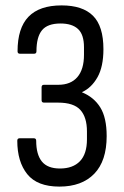

<svg xmlns="http://www.w3.org/2000/svg" viewBox="-20 -683 459 711"><path d="M200 8Q118 8 81 -38Q44 -84 44 -162Q44 -171 53 -171H105Q114 -171 114 -162Q114 -111 135 -85Q156 -59 202 -59Q250 -59 276 -86Q302 -113 302 -167V-196Q302 -249 277.5 -276Q253 -303 195 -303H143Q134 -303 134 -312V-360Q134 -369 143 -369H196Q242 -369 266.5 -397.5Q291 -426 291 -480V-508Q291 -555 269 -575.5Q247 -596 204 -596Q156 -596 135.5 -571Q115 -546 115 -493Q115 -484 106 -484H54Q45 -484 45 -493Q45 -579 85.5 -621Q126 -663 208 -663Q286 -663 324.5 -624.5Q363 -586 363 -501Q363 -436 341 -397Q319 -358 284 -342V-341Q328 -323 351.5 -285Q375 -247 375 -179Q375 -87 329 -39.5Q283 8 200 8Z"/></svg>

Font: Sofia Sans Condensed
Style: Regular
Weight: 400
Designer: Botio Nikoltchev, Ani Petrova
Foundry: lettersoup
Version: Version 4.100